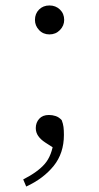

<svg xmlns="http://www.w3.org/2000/svg" viewBox="-20 -511 363 703"><path d="M76 172 65 146Q118 119 144 89Q170 59 177 4L188 38L146 11Q129 0 120 -13Q111 -26 111 -42Q111 -62 123.5 -76Q136 -90 159 -90Q172 -90 184 -86Q196 -82 206 -71Q211 -58 212.5 -46Q214 -34 214 -17Q214 50 176.5 96.5Q139 143 76 172ZM161 -385Q138 -385 123 -401Q108 -417 108 -438Q108 -461 123 -476Q138 -491 161 -491Q184 -491 199.5 -476Q215 -461 215 -438Q215 -417 199.5 -401Q184 -385 161 -385Z"/></svg>

Font: Noto Serif KR ExtraLight ExtraLight
Style: Regular
Weight: 250
Version: Version 2.003-H1;hotconv 1.1.1;makeotfexe 2.6.0